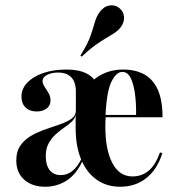

<svg xmlns="http://www.w3.org/2000/svg" viewBox="-20 -689 666 720"><path d="M430.6 11.3Q379.8 11.3 342.3 -15.3Q304.8 -41.9 284.3 -91.1Q263.7 -140.3 263.7 -208.1Q263.7 -278.2 286.3 -327.8Q308.9 -377.4 349.2 -402.8Q389.5 -428.2 441.9 -428.2Q487.9 -428.2 521 -410.1Q554 -391.9 571.8 -352.4Q589.5 -312.9 589.5 -249.2H341.1L340.3 -258.1H490.3Q491.1 -302.4 485.9 -339.1Q480.6 -375.8 469.4 -397.6Q458.1 -419.4 438.7 -419.4Q416.1 -419.4 398 -382.7Q379.8 -346 375.8 -256.5L376.6 -254.8Q375.8 -245.2 375.4 -236.3Q375 -227.4 375 -213.7Q375 -128.2 401.2 -77.8Q427.4 -27.4 476.6 -27.4Q512.1 -27.4 537.9 -49.2Q563.7 -71 579.8 -117.7L588.7 -114.5Q569.4 -53.2 528.6 -21Q487.9 11.3 430.6 11.3ZM208.1 -32.3Q232.3 -32.3 252 -48.4Q271.8 -64.5 287.9 -98.4L263.7 -207.3V-258.1Q260.5 -243.5 248.4 -232.3Q236.3 -221 219.8 -209.7Q203.2 -198.4 187.9 -184.3Q172.6 -170.2 162.1 -150.8Q151.6 -131.5 151.6 -103.2Q151.6 -69.4 166.5 -50.8Q181.5 -32.3 208.1 -32.3ZM150 11.3Q100 11.3 70.6 -15.3Q41.1 -41.9 41.1 -87.1Q41.1 -121.8 57.3 -144.4Q73.4 -166.9 98.8 -181Q124.2 -195.2 152.8 -204.8Q181.5 -214.5 206.9 -223.4Q232.3 -232.3 248.4 -244Q264.5 -255.6 264.5 -274.2V-346Q264.5 -380.6 247.6 -398.8Q230.6 -416.9 197.6 -416.9Q173.4 -416.9 156.5 -408.1Q139.5 -399.2 139.5 -385.5Q139.5 -375 147.2 -363.7Q154.8 -352.4 162.1 -339.9Q169.4 -327.4 169.4 -312.1Q169.4 -293.5 155.2 -282.3Q141.1 -271 117.7 -271Q91.1 -271 75.8 -285.9Q60.5 -300.8 60.5 -326.6Q60.5 -356.5 82.7 -379.4Q104.8 -402.4 142.7 -415.3Q180.6 -428.2 229.8 -428.2Q276.6 -428.2 305.6 -412.9Q334.7 -397.6 348.4 -365.7Q362.1 -333.9 362.1 -283.1L292.7 -92.7Q268.5 -37.1 231.5 -12.9Q194.4 11.3 150 11.3ZM286.3 -476.6 281.5 -480.6Q308.9 -524.2 319.4 -554.4Q329.8 -584.7 335.9 -606.5Q341.9 -628.2 354.8 -645.2Q370.2 -665.3 390.7 -668.5Q411.3 -671.8 427.4 -658.9Q443.5 -646 445.2 -625.8Q446.8 -605.6 432.3 -586.3Q421.8 -573.4 408.1 -564.5Q394.4 -555.6 377 -545.6Q359.7 -535.5 337.1 -519.4Q314.5 -503.2 286.3 -476.6Z"/></svg>

Font: Playfair 144pt SemiCondensed
Style: Bold
Weight: 700
Width: 4
Designer: Claus Eggers Sørensen
Foundry: Claus Eggers Sørensen
Version: Version 2.203